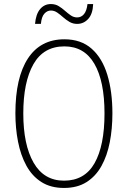

<svg xmlns="http://www.w3.org/2000/svg" viewBox="-20 -918 631 948"><path d="M535 -358Q535 -282 522 -215.5Q509 -149 481 -98.5Q453 -48 407.5 -19Q362 10 296 10Q230 10 184 -19.5Q138 -49 110 -100.5Q82 -152 69 -218.5Q56 -285 56 -358Q56 -535 118 -629.5Q180 -724 298 -724Q380 -724 432.5 -677.5Q485 -631 510 -548.5Q535 -466 535 -358ZM95 -358Q95 -203 146 -114.5Q197 -26 296 -26Q398 -26 447 -112.5Q496 -199 496 -358Q496 -517 446 -603Q396 -689 298 -689Q195 -689 145 -601Q95 -513 95 -358ZM153 -800Q157 -848 178 -873Q199 -898 231 -898Q253 -898 269.5 -888Q286 -878 300.5 -865Q315 -852 329.5 -842Q344 -832 361 -832Q381 -832 394.5 -848Q408 -864 412 -898H440Q438 -849 415.5 -824.5Q393 -800 361 -800Q340 -800 323 -810Q306 -820 291.5 -833Q277 -846 262.5 -856Q248 -866 231 -866Q213 -866 199 -850.5Q185 -835 182 -800Z"/></svg>

Font: Noto Sans Arabic Cond ExtLt
Style: Regular
Weight: 200
Width: 3
Designer: Monotype Design Team, Nadine Chahine, Nizar Qandah and Khaled Hosny
Foundry: Monotype Imaging Inc.
Version: Version 2.012; ttfautohint (v1.8.4.7-5d5b)